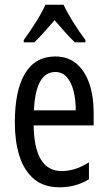

<svg xmlns="http://www.w3.org/2000/svg" viewBox="-20 -786 458 816"><path d="M215 -546Q270 -546 306 -514.5Q342 -483 360 -429.5Q378 -376 378 -309V-253H123Q126 -59 242 -59Q271 -59 299.5 -68Q328 -77 358 -96V-24Q302 10 233 10Q165 10 123 -26.5Q81 -63 62 -125Q43 -187 43 -265Q43 -402 86.5 -474Q130 -546 215 -546ZM215 -480Q174 -480 151 -440Q128 -400 124 -317H302Q302 -361 293 -398Q284 -435 264.5 -457.5Q245 -480 215 -480ZM250 -766Q266 -732 292 -690.5Q318 -649 343 -616V-606H298Q277 -626 256 -650Q235 -674 212 -700Q189 -674 166.5 -648.5Q144 -623 126 -606H81V-616Q108 -653 133.5 -693.5Q159 -734 173 -766Z"/></svg>

Font: Noto Sans Georgian ExtraCondensed
Style: Regular
Weight: 400
Width: 2
Designer: Monotype Design Team, Akaki Razmadze
Foundry: Google LLC
Version: Version 2.005; ttfautohint (v1.8.4.7-5d5b)